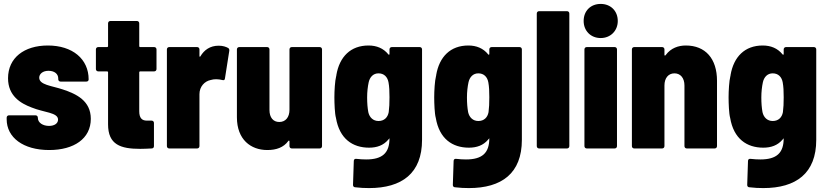

<svg xmlns="http://www.w3.org/2000/svg" viewBox="-20 -757 4220 979"><path d="M231 8C357 8 443 -50 443 -151C443 -243 370 -278 300 -301C243 -320 180 -324 180 -361C180 -380 198 -396 227 -396C258 -396 277 -380 277 -357V-353C277 -346 282 -341 289 -341H420C427 -341 432 -345 432 -352C432 -456 350 -525 224 -525C103 -525 21 -462 21 -358C21 -268 85 -230 141 -209C204 -183 276 -184 276 -147C276 -128 258 -115 230 -115C199 -115 173 -131 173 -156V-157C173 -164 168 -169 161 -169H26C19 -169 14 -164 14 -157V-149C14 -56 98 8 231 8Z M778 -405V-505C778 -512 773 -517 766 -517H695C692 -517 690 -519 690 -522V-638C690 -645 685 -650 678 -650H543C536 -650 531 -645 531 -638V-522C531 -519 529 -517 526 -517H481C474 -517 469 -512 469 -505V-405C469 -398 474 -393 481 -393H526C529 -393 531 -391 531 -388V-123C531 -19 595 2 695 2C713 2 733 1 753 0C761 0 765 -5 765 -12V-130C765 -137 760 -142 753 -142H731C704 -141 690 -155 690 -190V-388C690 -391 692 -393 695 -393H766C773 -393 778 -398 778 -405Z M1095 -524C1051 -524 1021 -502 1002 -470C1000 -466 997 -467 997 -472V-505C997 -512 992 -517 985 -517H843C836 -517 831 -512 831 -505V-12C831 -5 836 0 843 0H985C992 0 997 -5 997 -12V-277C997 -316 1024 -343 1054 -349C1063 -352 1073 -353 1083 -353C1094 -353 1105 -351 1113 -349C1121 -347 1126 -348 1127 -357L1149 -497C1150 -503 1149 -508 1144 -512C1133 -518 1118 -524 1095 -524Z M1456 -505V-197C1456 -159 1436 -135 1404 -135C1373 -135 1354 -158 1354 -196V-505C1354 -512 1349 -517 1342 -517H1200C1193 -517 1188 -512 1188 -505V-159C1188 -45 1259 8 1343 8C1389 8 1426 -5 1450 -38C1453 -42 1456 -40 1456 -36V-12C1456 -5 1461 0 1468 0H1610C1617 0 1622 -5 1622 -12V-505C1622 -512 1617 -517 1610 -517H1468C1461 -517 1456 -512 1456 -505Z M1966 -505V-482C1966 -478 1963 -476 1960 -480C1935 -511 1900 -525 1859 -525C1768 -525 1711 -468 1695 -374C1695 -372 1695 -370 1694 -368C1688 -345 1685 -294 1685 -261C1685 -230 1687 -177 1693 -156C1711 -49 1778 -4 1862 -4C1902 -4 1935 -16 1959 -44C1962 -48 1966 -52 1966 -52C1966 23 1930 56 1847 56C1832 56 1815 55 1797 53C1789 52 1784 56 1784 64L1780 186C1780 193 1784 198 1792 198C1816 201 1840 202 1862 202C2029 202 2132 127 2132 -44V-505C2132 -512 2127 -517 2120 -517H1978C1971 -517 1966 -512 1966 -505ZM1962 -185C1957 -158 1939 -140 1910 -140C1883 -140 1864 -158 1858 -185C1854 -207 1852 -231 1852 -260C1852 -288 1855 -315 1860 -338C1866 -364 1883 -383 1910 -383C1938 -383 1956 -365 1961 -337C1965 -315 1966 -292 1966 -261C1966 -230 1965 -207 1962 -185Z M2475 -505V-482C2475 -478 2472 -476 2469 -480C2444 -511 2409 -525 2368 -525C2277 -525 2220 -468 2204 -374C2204 -372 2204 -370 2203 -368C2197 -345 2194 -294 2194 -261C2194 -230 2196 -177 2202 -156C2220 -49 2287 -4 2371 -4C2411 -4 2444 -16 2468 -44C2471 -48 2475 -52 2475 -52C2475 23 2439 56 2356 56C2341 56 2324 55 2306 53C2298 52 2293 56 2293 64L2289 186C2289 193 2293 198 2301 198C2325 201 2349 202 2371 202C2538 202 2641 127 2641 -44V-505C2641 -512 2636 -517 2629 -517H2487C2480 -517 2475 -512 2475 -505ZM2471 -185C2466 -158 2448 -140 2419 -140C2392 -140 2373 -158 2367 -185C2363 -207 2361 -231 2361 -260C2361 -288 2364 -315 2369 -338C2375 -364 2392 -383 2419 -383C2447 -383 2465 -365 2470 -337C2474 -315 2475 -292 2475 -261C2475 -230 2474 -207 2471 -185Z M2729 0H2871C2878 0 2883 -5 2883 -12V-688C2883 -695 2878 -700 2871 -700H2729C2722 -700 2717 -695 2717 -688V-12C2717 -5 2722 0 2729 0Z M3043 -563C3093 -563 3130 -600 3130 -650C3130 -702 3093 -737 3043 -737C2992 -737 2956 -702 2956 -650C2956 -600 2992 -563 3043 -563ZM2972 0H3114C3121 0 3126 -5 3126 -12V-505C3126 -512 3121 -517 3114 -517H2972C2965 -517 2960 -512 2960 -505V-12C2960 -5 2965 0 2972 0Z M3477 -525C3439 -525 3401 -512 3375 -477C3372 -472 3368 -473 3368 -477V-505C3368 -512 3363 -517 3356 -517H3214C3207 -517 3202 -512 3202 -505V-12C3202 -5 3207 0 3214 0H3356C3363 0 3368 -5 3368 -12V-321C3368 -359 3388 -383 3419 -383C3450 -383 3470 -359 3470 -321V-12C3470 -5 3475 0 3482 0H3624C3631 0 3636 -5 3636 -12V-345C3636 -458 3577 -525 3477 -525Z M3976 -505V-482C3976 -478 3973 -476 3970 -480C3945 -511 3910 -525 3869 -525C3778 -525 3721 -468 3705 -374C3705 -372 3705 -370 3704 -368C3698 -345 3695 -294 3695 -261C3695 -230 3697 -177 3703 -156C3721 -49 3788 -4 3872 -4C3912 -4 3945 -16 3969 -44C3972 -48 3976 -52 3976 -52C3976 23 3940 56 3857 56C3842 56 3825 55 3807 53C3799 52 3794 56 3794 64L3790 186C3790 193 3794 198 3802 198C3826 201 3850 202 3872 202C4039 202 4142 127 4142 -44V-505C4142 -512 4137 -517 4130 -517H3988C3981 -517 3976 -512 3976 -505ZM3972 -185C3967 -158 3949 -140 3920 -140C3893 -140 3874 -158 3868 -185C3864 -207 3862 -231 3862 -260C3862 -288 3865 -315 3870 -338C3876 -364 3893 -383 3920 -383C3948 -383 3966 -365 3971 -337C3975 -315 3976 -292 3976 -261C3976 -230 3975 -207 3972 -185Z"/></svg>

Font: Barlow Semi Condensed ExtraBold
Style: Regular
Weight: 800
Width: 4
Designer: Jeremy Tribby
Foundry: Tribby Type
Version: Version 1.422;hotconv 1.0.109;makeotfexe 2.5.65596